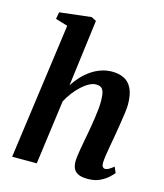

<svg xmlns="http://www.w3.org/2000/svg" viewBox="-121 -908 864 1009"><g transform="rotate(15 311.0 -403.5)"><path d="M451.5 10Q416 10 397.2 0Q378.5 -10 372 -27Q365.5 -44 366 -65Q366 -78 368.5 -95.5Q371 -113 374.5 -133.8Q378 -154.5 382.2 -176Q386.5 -197.5 390 -218Q393.5 -238.5 397.8 -262.2Q402 -286 405.5 -311.5Q409 -337 411.5 -361.5Q414 -386 413.5 -407.5Q413 -437 408 -452.8Q403 -468.5 392.8 -474.8Q382.5 -481 366.5 -481Q349 -481 329.2 -470.5Q309.5 -460 289.5 -441.8Q269.5 -423.5 251.2 -399.8Q233 -376 219 -349.5L172 0H38L139.5 -739.5L73 -759.5L80 -797L252 -817L278.5 -803.5L232 -440.5Q249.5 -468 271.2 -491.2Q293 -514.5 318.5 -531.8Q344 -549 372.2 -558.5Q400.5 -568 431 -568Q468 -568 496 -554.2Q524 -540.5 539.5 -508Q555 -475.5 555 -421Q555 -404 550.8 -373Q546.5 -342 541 -308Q535.5 -274 531 -247Q527.5 -228.5 524 -207.8Q520.5 -187 516.8 -166.8Q513 -146.5 510.5 -127.8Q508 -109 507.5 -94Q507.5 -76.5 513 -70.5Q518.5 -64.5 525.5 -64.5Q535 -64.5 544.8 -70Q554.5 -75.5 572 -89L585.5 -57.5Q580.5 -51 563.5 -34.5Q546.5 -18 518.5 -4Q490.5 10 451.5 10Z"/></g></svg>

Font: Merriweather
Style: Bold Italic
Weight: 700
Italic angle: -7.8°
Version: Version 2.101